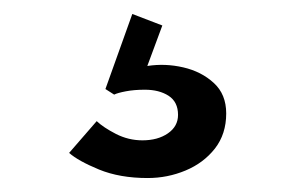

<svg xmlns="http://www.w3.org/2000/svg" viewBox="-20 -41 426 275"><path d="M191.5 214Q151.5 214 121.8 201.8Q92 189.5 79 178L118.5 132.5Q128 141.5 146 150.8Q164 160 184 160Q206 160 220.5 150Q235 140 235 123.5Q235 105 221.5 96.2Q208 87.5 187.5 87.5Q172 87.5 160.2 89.8Q148.5 92 143.5 94.5L131 86.5L169.5 -21L212.5 -4.5L191 53.5Q216.5 49.5 242.5 55.5Q268.5 61.5 286.2 77.8Q304 94 304 121.5Q304 151 287.8 171.8Q271.5 192.5 245.8 203.2Q220 214 191.5 214Z"/></svg>

Font: League Spartan Thin Medium
Style: Regular
Weight: 500
Version: Version 2.002